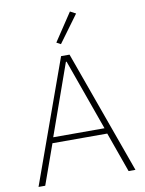

<svg xmlns="http://www.w3.org/2000/svg" viewBox="-100 -1004 809 1073"><g transform="rotate(-10 305.0 -467.5)"><path d="M541 0 460 -227H149L68 0H30L281 -698H329L580 0ZM306 -662H302L159 -259H450ZM292 -764 268 -777 373 -935 405 -918Z"/></g></svg>

Font: IBM Plex Sans ExtLt
Style: Regular
Weight: 200
Designer: Mike Abbink, Paul van der Laan, Pieter van Rosmalen
Foundry: Bold Monday
Version: Version 3.005